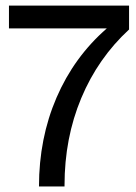

<svg xmlns="http://www.w3.org/2000/svg" viewBox="-20 -670 488 690"><path d="M120.1 0Q120.1 -172.9 183.1 -319.1Q246.1 -465.3 363.8 -567.9H12.2V-649.9H443.8V-564Q332 -460.9 272 -317.4Q211.9 -173.8 211.9 -3.9V0Z"/></svg>

Font: Apfel Grotezk
Style: Regular
Weight: 400
Designer: Luigi Gorlero
Foundry: © 2023, Luigi Gorlero & Collletttivo
Version: Version 2.000;Glyphs 3.2 (3217)